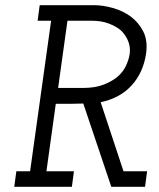

<svg xmlns="http://www.w3.org/2000/svg" viewBox="-20 -720 614 740"><path d="M43 -60 35 0H257L265 -60H159L195 -320H257Q271 -320 279.5 -320.5Q288 -321 301 -321L409 0H539L547 -60H456L368 -326Q443 -342 487.5 -391Q532 -440 543 -513Q550 -564 532 -599Q514 -634 483 -657Q452 -679 414 -689.5Q376 -700 343 -700H133L125 -640H177L96 -60ZM204 -381 240 -640H336Q370 -640 398.5 -629.5Q427 -619 447 -602Q465 -584 474 -561.5Q483 -539 480 -513Q477 -492 466.5 -468.5Q456 -445 435 -426Q413 -407 380 -394Q347 -381 299 -381Z"/></svg>

Font: Josefin Slab Thin SemiBold
Style: Italic
Weight: 600
Italic angle: -12°
Version: Version 2.000